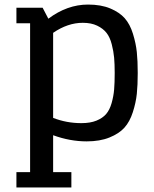

<svg xmlns="http://www.w3.org/2000/svg" viewBox="-20 -606 676 842"><path d="M167 -572H112H52V-504H112V149H52V216H293V149H213V-13Q287 14 360 14Q418 14 460 -3Q502 -20 525.5 -46Q549 -72 562.5 -114Q576 -156 580 -194.5Q584 -233 584 -286Q584 -339 580 -377.5Q576 -416 563 -458Q550 -500 527 -526Q504 -552 463.5 -569Q423 -586 366 -586Q275 -586 192 -524ZM343 -506Q380 -506 406 -493.5Q432 -481 447 -462Q462 -443 470 -412Q478 -381 480.5 -353Q483 -325 483 -286Q483 -243 480.5 -213.5Q478 -184 469.5 -154Q461 -124 445.5 -106Q430 -88 403 -77Q376 -66 337 -66Q272 -66 213 -89V-462Q277 -506 343 -506Z"/></svg>

Font: Glegoo
Style: Bold
Weight: 700
Version: Version 2.0.1; ttfautohint (v0.9) -r 48 -G 60